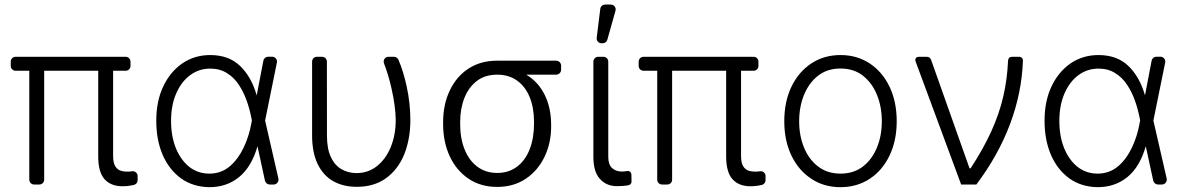

<svg xmlns="http://www.w3.org/2000/svg" viewBox="-20 -788 5063 820"><path d="M503.9 7.5Q521.7 7.5 537.6 4.6Q543.3 3.9 551.8 1.8Q558.9 0 563.4 -5.7Q567.8 -11.4 567.8 -18.5V-36.2Q567.8 -45.5 560.5 -51.7Q553.3 -57.9 544 -56.5Q534.4 -55 523.8 -55Q505.3 -55 491.8 -60.4Q478.7 -66.1 471.2 -79.9Q463.1 -94.5 463.1 -122.2V-485.8H516.3Q525.2 -485.8 531.2 -491.8Q537.3 -497.9 537.3 -506.4V-524.9Q537.3 -533.4 531.2 -539.4Q525.2 -545.5 516.3 -545.5H46.5Q38 -545.5 32 -539.4Q25.9 -533.4 25.9 -524.9V-506.4Q25.9 -497.9 32 -491.8Q38 -485.8 46.5 -485.8H105.1V-20.6Q105.1 -12.1 111.2 -6Q117.2 0 125.7 0H147.7Q156.6 0 162.6 -6Q168.7 -12.1 168.7 -20.6V-485.8H399.5V-119.7Q399.5 -52.9 426.5 -22.7Q453.5 7.5 503.9 7.5Z M753.9 -25.6Q703.1 -62.1 675.1 -125.7Q647.4 -189.6 647.4 -272.7Q647.4 -355.5 676.8 -418Q706 -480.5 758.2 -517Q810.7 -552.9 877.8 -552.9Q957.4 -552.9 1005.7 -506Q1054 -459.5 1076.3 -380.7L1104.8 -528.8Q1106.2 -536.2 1111.9 -541Q1117.5 -545.8 1125 -545.8H1142.4Q1150.9 -545.8 1157 -539.6Q1163 -533.4 1163 -524.9Q1163 -522.4 1162.6 -521L1112.2 -273.1L1169 -25.6Q1169.4 -24.1 1169.4 -21Q1169.4 -12.4 1163.4 -6.2Q1157.3 0 1148.8 0H1131.7Q1124.6 0 1119 -4.8Q1113.3 -9.6 1111.5 -16.7L1079.9 -162.6H1079.5Q1054.3 -75.3 1001.4 -32Q948.5 11.4 873.9 11.4Q804.7 10.3 753.9 -25.6ZM730.8 -155.9Q751.8 -104.8 788 -75.6Q825.3 -46.5 873.9 -46.5Q924.4 -46.5 961.6 -77.8Q997.5 -108.7 1021 -158.4Q1043.7 -206.7 1053.3 -260.7L1055.8 -273.8L1053.6 -284.1Q1046.2 -322.4 1033.7 -357.6Q1019.9 -396 1000 -425.8Q979.4 -457.4 948.9 -475.9Q919 -495 877.8 -495Q829.2 -495 791.2 -466.3Q753.9 -438.6 731.9 -387.4Q710.6 -337.4 710.6 -271.7Q710.6 -206.7 730.8 -155.9Z M1503.9 9.9Q1577.8 9.9 1629.3 -27.3Q1680.8 -65.3 1706.7 -129.6Q1732.6 -195 1732.6 -275.2Q1732.6 -346.2 1716.6 -420.1Q1702.4 -485.1 1681.5 -533Q1679 -538.7 1673.8 -542.1Q1668.7 -545.5 1662.3 -545.5H1639.2Q1630.7 -545.5 1624.6 -539.4Q1618.6 -533.4 1618.6 -524.9Q1618.6 -520.6 1620 -517.4Q1639.6 -466.3 1652.3 -409.1Q1669 -335.2 1670.1 -276.3Q1670.1 -212.4 1649.1 -160.2Q1627.8 -108.7 1590.2 -78.8Q1552.6 -48.7 1501.8 -48.7Q1465.6 -49.4 1437.9 -65.7Q1409.4 -82.4 1393.5 -116.5Q1376.4 -151.6 1376.4 -208.5L1376.1 -524.9Q1376.1 -533.4 1370 -539.4Q1364 -545.5 1355.1 -545.5H1333.5Q1324.9 -545.5 1318.9 -539.4Q1312.9 -533.4 1312.9 -524.9V-209.9Q1312.9 -137.8 1336.3 -88.1Q1360.4 -38.4 1403.1 -14.2Q1446.4 9.9 1503.9 9.9Z M1980.8 -24.9Q1929 -60 1900.7 -120.7Q1872.5 -181.5 1872.5 -258.2V-266.3Q1872.5 -342 1900.6 -400.6Q1929 -461.3 1980.8 -495Q2032.7 -528.8 2102.6 -528.8H2354.8Q2364 -528.8 2370.2 -522.5Q2376.4 -516.3 2376.4 -507.1V-490.8Q2376.4 -481.5 2370.2 -475.3Q2364 -469.1 2354.8 -469.1H2227.6Q2278.8 -438.6 2306.3 -382.8Q2333.8 -327.1 2333.8 -255V-247.5Q2333.8 -177.9 2306.1 -119.3Q2277.3 -58.9 2225.1 -24.3Q2172.9 10.3 2103.7 10.3Q2032.7 10.3 1980.8 -24.9ZM2103.7 -49.4Q2152.3 -49.4 2187.9 -76Q2223.4 -102.6 2242 -150.2Q2260.7 -197.8 2260.7 -259.9V-268.1Q2260.7 -327.1 2242.4 -372.5Q2224.1 -418 2188.7 -443.5Q2153.4 -469.1 2103.7 -469.1Q2050.8 -469.1 2016 -441.8Q1981.2 -414.8 1963.2 -369.1Q1945.3 -323.5 1945.3 -266.3V-258.2Q1945.3 -197.1 1964.3 -149.7Q1983.3 -102.3 2019 -75.8Q2054.7 -49.4 2103.7 -49.4Z M2528.4 -626.8 2543.7 -750.4Q2544.7 -758.2 2550.6 -763.3Q2556.5 -768.5 2564.3 -768.5H2588.8Q2597.3 -768.5 2603.3 -762.4Q2609.4 -756.4 2609.4 -747.9Q2609.4 -744.3 2608.7 -742.2L2573.9 -618.6Q2572.1 -611.9 2566.6 -607.6Q2561.1 -603.3 2554 -603.3H2549Q2539.4 -603.3 2533.2 -610.4Q2527 -617.5 2528.4 -626.8ZM2541.9 -24.1Q2569.6 7.1 2615.8 7.1Q2643.5 7.1 2665.1 2.8Q2670.5 1.4 2673.8 -2.7Q2677.2 -6.7 2677.2 -12.4L2676.5 -43Q2676.1 -50.1 2670.8 -54.3Q2665.5 -58.6 2658.7 -57.5Q2647 -55.4 2635.7 -55.4Q2610.8 -55.4 2594.1 -70.3Q2577.8 -84.9 2577.8 -118.3V-524.9Q2577.8 -533.4 2571.7 -539.4Q2565.7 -545.5 2557.2 -545.5H2535.2Q2526.6 -545.5 2520.4 -539.4Q2514.2 -533.4 2514.2 -524.9V-118.3Q2514.2 -55 2541.9 -24.1Z M3185.7 7.5Q3203.5 7.5 3219.5 4.6Q3225.1 3.9 3233.7 1.8Q3240.8 0 3245.2 -5.7Q3249.6 -11.4 3249.6 -18.5V-36.2Q3249.6 -45.5 3242.4 -51.7Q3235.1 -57.9 3225.9 -56.5Q3216.3 -55 3205.6 -55Q3187.1 -55 3173.7 -60.4Q3160.5 -66.1 3153.1 -79.9Q3144.9 -94.5 3144.9 -122.2V-485.8H3198.2Q3207 -485.8 3213.1 -491.8Q3219.1 -497.9 3219.1 -506.4V-524.9Q3219.1 -533.4 3213.1 -539.4Q3207 -545.5 3198.2 -545.5H2728.3Q2719.8 -545.5 2713.8 -539.4Q2707.7 -533.4 2707.7 -524.9V-506.4Q2707.7 -497.9 2713.8 -491.8Q2719.8 -485.8 2728.3 -485.8H2786.9V-20.6Q2786.9 -12.1 2793 -6Q2799 0 2807.5 0H2829.5Q2838.4 0 2844.5 -6Q2850.5 -12.1 2850.5 -20.6V-485.8H3081.3V-119.7Q3081.3 -52.9 3108.3 -22.7Q3135.3 7.5 3185.7 7.5Z M3445 -24.5Q3390.3 -60.4 3360.1 -123.6Q3329.5 -187.5 3329.5 -270.2Q3329.5 -353.7 3360.1 -417.6Q3390.6 -481.2 3445 -517Q3498.9 -552.9 3570 -552.9Q3639.9 -552.9 3694.6 -517Q3748.6 -481.2 3779.1 -417.6Q3809.7 -353.7 3809.7 -270.2Q3809.7 -187.5 3779.1 -123.6Q3748.9 -60.4 3694.6 -24.5Q3639.9 11.4 3569.6 11.4Q3498.9 11.4 3445 -24.5ZM3413.7 -158.4Q3434.7 -106.9 3473.7 -77.1Q3513.5 -46.5 3569.6 -46.5Q3626.1 -46.5 3665.8 -77.1Q3704.5 -107.2 3725.5 -158.4Q3746.1 -208.5 3746.1 -270.2Q3746.1 -331.7 3725.5 -382.5Q3704.9 -433.6 3665.8 -464.5Q3626.4 -495.4 3569.6 -495.4Q3513.1 -495.4 3473.7 -464.5Q3434.7 -433.9 3413.7 -382.5Q3393.1 -331.7 3393.1 -270.2Q3393.1 -208.5 3413.7 -158.4Z M3889.2 -532.7Q3889.2 -538.7 3893.3 -542.1Q3897.4 -545.5 3904.8 -545.5H3936.8Q3944.6 -545.5 3949.6 -542.1Q3954.5 -538.7 3957 -531.2L4120.7 -69.2H4125.4Q4180 -152.7 4214 -227.8Q4247.9 -302.9 4264.7 -375.5Q4281.6 -448.2 4285.2 -528.1Q4286.2 -545.5 4303.3 -545.5H4331Q4339.5 -545.5 4344.3 -540.8Q4349.1 -536.2 4348.7 -527.7Q4343.8 -391.3 4293.7 -258Q4243.6 -124.6 4149.9 0H4084.9L3890.6 -524.9Q3889.2 -528.8 3889.2 -532.7Z M4547.6 -25.6Q4496.8 -62.1 4468.8 -125.7Q4441.1 -189.6 4441.1 -272.7Q4441.1 -355.5 4470.5 -418Q4499.6 -480.5 4551.8 -517Q4604.4 -552.9 4671.5 -552.9Q4751.1 -552.9 4799.4 -506Q4847.7 -459.5 4870 -380.7L4898.4 -528.8Q4899.9 -536.2 4905.5 -541Q4911.2 -545.8 4918.7 -545.8H4936.1Q4944.6 -545.8 4950.6 -539.6Q4956.7 -533.4 4956.7 -524.9Q4956.7 -522.4 4956.3 -521L4905.9 -273.1L4962.7 -25.6Q4963.1 -24.1 4963.1 -21Q4963.1 -12.4 4957 -6.2Q4951 0 4942.5 0H4925.4Q4918.3 0 4912.6 -4.8Q4907 -9.6 4905.2 -16.7L4873.6 -162.6H4873.2Q4848 -75.3 4795.1 -32Q4742.2 11.4 4667.6 11.4Q4598.4 10.3 4547.6 -25.6ZM4524.5 -155.9Q4545.5 -104.8 4581.7 -75.6Q4619 -46.5 4667.6 -46.5Q4718 -46.5 4755.3 -77.8Q4791.2 -108.7 4814.6 -158.4Q4837.4 -206.7 4846.9 -260.7L4849.4 -273.8L4847.3 -284.1Q4839.8 -322.4 4827.4 -357.6Q4813.6 -396 4793.7 -425.8Q4773.1 -457.4 4742.5 -475.9Q4712.7 -495 4671.5 -495Q4622.9 -495 4584.9 -466.3Q4547.6 -438.6 4525.6 -387.4Q4504.3 -337.4 4504.3 -271.7Q4504.3 -206.7 4524.5 -155.9Z"/></svg>

Font: DeltaSans Light
Style: Regular
Weight: 300
Designer: Rasmus Andersson
Foundry: rsms
Version: Version 3.012